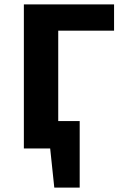

<svg xmlns="http://www.w3.org/2000/svg" viewBox="-20 -678 559 877"><path d="M199 0V-125H344L273 0ZM228 179 196 -125H344V179ZM89 0V-658H246V0ZM165 -538V-658H501V-538Z"/></svg>

Font: Ysabeau Infant ExtraBold
Style: Regular
Weight: 800
Designer: Christian Thalmann (Catharsis Fonts)
Version: Version 2.001;gftools[0.9.30]; featfreeze: ss01,ss02,lnum